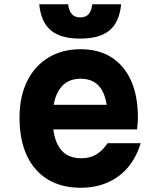

<svg xmlns="http://www.w3.org/2000/svg" viewBox="-20 -866 740 905"><path d="M199 -372H540L487 -312Q487 -403 455.5 -449Q424 -495 360 -495Q295 -495 261.5 -446.5Q228 -398 228 -311Q228 -217 261 -168.5Q294 -120 364 -120Q404 -120 434.5 -138.5Q465 -157 487 -191H643Q623 -124 583 -77Q543 -30 486.5 -5.5Q430 19 360 19Q270 19 205.5 -20Q141 -59 106.5 -133Q72 -207 72 -311Q72 -410 107.5 -482.5Q143 -555 208 -594.5Q273 -634 360 -634Q445 -634 505 -596Q565 -558 597.5 -486.5Q630 -415 630 -312Q630 -296 628.5 -282Q627 -268 626 -256H199ZM301 -846Q305 -814 319 -799Q333 -784 358 -784Q384 -784 397.5 -799Q411 -814 415 -846H551Q543 -762 496.5 -723Q450 -684 358 -684Q266 -684 219.5 -723Q173 -762 165 -846Z"/></svg>

Font: Martian Mono
Style: Bold
Weight: 700
Designer: Roman Shamin
Foundry: Evil Martians
Version: Version 1.000